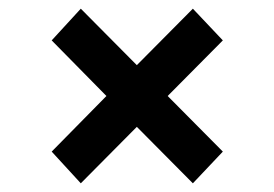

<svg xmlns="http://www.w3.org/2000/svg" viewBox="-20 -571 630 442"><path d="M366 -350 493 -222 424 -149 295 -279 166 -149 99 -222 225 -350 99 -478 166 -551 295 -421 424 -551 493 -478Z"/></svg>

Font: CMG Sans SemiBold
Style: Regular
Weight: 600
Designer: Julieta Ulanovsky
Foundry: Julieta Ulanovsky
Version: Version 7.200